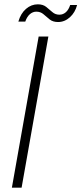

<svg xmlns="http://www.w3.org/2000/svg" viewBox="-20 -869 377 889"><path d="M35 0 159 -700H204L80 0ZM65 -769Q76 -807 100.5 -828Q125 -849 155 -849Q179 -849 194 -837Q209 -825 222.5 -813Q236 -801 255 -801Q272 -801 285 -812.5Q298 -824 305 -846H337Q328 -811 303.5 -789Q279 -767 249 -767Q225 -767 210 -779Q195 -791 181.5 -803Q168 -815 148 -815Q132 -815 118.5 -803.5Q105 -792 97 -769Z"/></svg>

Font: DM Sans 10pt ExtraLight
Style: Italic
Weight: 250
Italic angle: -10°
Version: Version 4.004;gftools[0.9.30]